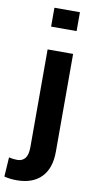

<svg xmlns="http://www.w3.org/2000/svg" viewBox="-153 -805 524 1061"><g transform="rotate(10 108.5 -274.5)"><path d="M208.5 -528.3V19.5Q208.5 114.3 159.9 163.8Q111.3 213.4 22 213.4Q2 213.4 -13.9 211.4Q-29.8 209.5 -47.9 205.1L-41 96.2Q-29.8 99.1 -18.8 100.6Q-7.8 102.1 5.4 102.1Q34.7 102.1 50 82.3Q65.4 62.5 65.4 19.5V-528.3ZM205.6 -655.8H62.5V-761.7H205.6Z"/></g></svg>

Font: Roboto Web
Style: Bold
Weight: 700
Designer: Google
Version: Version 1.200310; 2013